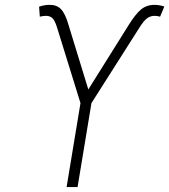

<svg xmlns="http://www.w3.org/2000/svg" viewBox="-20 -757 685 777"><path d="M249.5 0 305.7 -339.8 211.4 -644Q202.1 -674.3 192.1 -683.6Q182.1 -692.9 166 -692.9Q159.7 -692.9 153.3 -691.9Q147 -690.9 141.1 -689.5L138.2 -730Q159.7 -737.3 178.7 -737.3Q208.5 -738.3 226.1 -720.7Q243.7 -703.1 256.8 -657.7L337.4 -395L502 -657.7Q528.3 -699.7 550.5 -718.5Q572.8 -737.3 605.5 -737.3Q625 -737.3 645 -730.5L627.9 -689.5Q617.2 -692.9 605 -692.9Q589.4 -692.9 575.7 -683.3Q562 -673.8 543.5 -644L350.1 -339.8L293.9 0Z"/></svg>

Font: Inter Extra Light
Style: Italic
Weight: 200
Italic angle: -9.39999°
Designer: Rasmus Andersson
Foundry: rsms
Version: Version 4.000;git-3c8e0fc